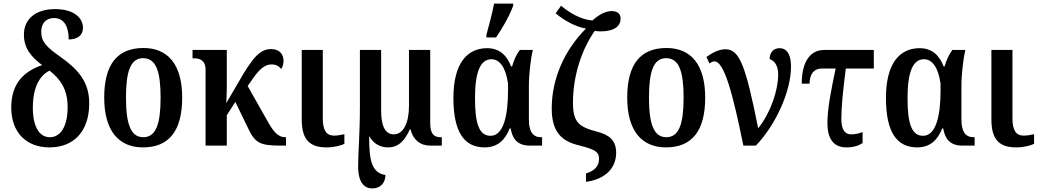

<svg xmlns="http://www.w3.org/2000/svg" viewBox="-20 -816 5821 1076"><path d="M257 10C391 10 480 -77 480 -237C480 -358 417 -427 322 -495C241 -552 211 -581 211 -638C211 -683 236 -715 283 -715C342 -715 365 -662 365 -595C414 -595 445 -617 445 -661C445 -708 404 -765 288 -765C186 -765 114 -714 114 -622C114 -544 155 -498 216 -451C114 -416 43 -349 43 -214C43 -71 130 10 257 10ZM259 -47C199 -47 164 -109 164 -212C164 -340 212 -399 258 -420C313 -376 359 -322 359 -216C359 -108 320 -47 259 -47Z M781 10C926 10 1001 -81 1001 -269C1001 -457 919 -547 784 -547C639 -547 564 -457 564 -269C564 -81 647 10 781 10ZM783 -47C712 -47 686 -123 686 -269C686 -415 711 -490 782 -490C855 -490 880 -415 880 -269C880 -123 855 -47 783 -47Z M1132 0H1251V-170L1299 -245L1368 -102C1409 -14 1436 0 1554 0H1583V-47H1578C1542 -47 1516 -73 1485 -127L1368 -334L1396 -374C1435 -430 1465 -455 1502 -455C1531 -455 1547 -441 1556 -429C1562 -438 1569 -456 1569 -474C1569 -512 1547 -541 1499 -541C1438 -541 1396 -495 1317 -356L1248 -238C1249 -245 1251 -297 1251 -331V-536H1059V-489H1069C1096 -489 1132 -481 1132 -425Z M1810 10C1854 10 1893 -1 1910 -10V-64C1892 -60 1872 -56 1851 -56C1810 -56 1789 -85 1789 -152V-536H1671V-145C1671 -30 1719 10 1810 10Z M2066 240C2113 240 2140 208 2140 165C2063 152 2048 84 2049 -54C2071 -13 2108 10 2155 10C2216 10 2250 -32 2277 -91H2281C2293 -35 2334 0 2390 0H2456V-47H2449C2409 -47 2391 -69 2391 -128V-536H2272V-222C2272 -127 2240 -63 2187 -63C2135 -63 2116 -117 2116 -195V-536H1997V-225C1997 -58 1987 36 1987 116C1987 210 2024 240 2066 240Z M2706 -606H2760C2795 -657 2836 -728 2856 -784V-796H2749C2738 -739 2720 -673 2706 -621ZM2696 10C2769 10 2811 -32 2836 -96H2842C2851 -43 2876 0 2949 0H3018V-47H3012C2966 -47 2944 -79 2944 -146V-336C2944 -404 2956 -497 2966 -536H2893C2872 -508 2859 -476 2850 -444H2844C2822 -503 2781 -546 2710 -546C2597 -546 2521 -460 2521 -267C2521 -75 2582 10 2696 10ZM2729 -55C2665 -55 2642 -123 2642 -266C2642 -408 2670 -484 2734 -484C2778 -484 2814 -442 2827 -347V-309C2827 -168 2802 -55 2729 -55Z M3264 203C3376 188 3433 123 3433 40C3433 -31 3393 -61 3323 -79C3224 -105 3191 -131 3191 -241C3191 -372 3229 -522 3313 -643C3324 -641 3337 -640 3347 -640C3426 -641 3458 -671 3458 -712C3458 -740 3438 -754 3408 -754C3366 -754 3327 -725 3299 -701C3230 -708 3170 -746 3124 -784L3094 -741C3142 -701 3207 -665 3264 -656C3142 -534 3072 -373 3072 -208C3072 -77 3127 -24 3226 -1C3313 21 3337 34 3337 74C3337 115 3313 141 3264 156Z M3712 10C3857 10 3932 -81 3932 -269C3932 -457 3850 -547 3715 -547C3570 -547 3495 -457 3495 -269C3495 -81 3578 10 3712 10ZM3714 -47C3643 -47 3617 -123 3617 -269C3617 -415 3642 -490 3713 -490C3786 -490 3811 -415 3811 -269C3811 -123 3786 -47 3714 -47Z M4146 0H4216C4326 -114 4413 -303 4413 -443C4413 -497 4398 -546 4348 -546C4315 -546 4293 -521 4293 -485C4318 -477 4341 -451 4341 -399C4341 -310 4299 -184 4229 -97C4159 -447 4125 -540 4046 -540C4006 -540 3968 -517 3939 -497L3956 -460C3964 -467 3975 -472 3984 -472C4038 -472 4086 -295 4146 0Z M4723 10C4764 10 4793 0 4814 -14V-76C4796 -69 4775 -63 4750 -63C4718 -63 4695 -85 4695 -149C4695 -216 4704 -307 4720 -432H4877V-536H4598C4527 -536 4473 -479 4473 -347H4517C4517 -394 4536 -432 4587 -432H4663C4636 -302 4617 -207 4617 -125C4617 -42 4649 10 4723 10Z M5120 10C5193 10 5235 -32 5260 -96H5266C5275 -43 5300 0 5373 0H5442V-47H5436C5390 -47 5368 -79 5368 -146V-336C5368 -404 5380 -497 5390 -536H5317C5296 -508 5283 -476 5274 -444H5268C5246 -503 5205 -546 5134 -546C5021 -546 4945 -460 4945 -267C4945 -75 5006 10 5120 10ZM5153 -55C5089 -55 5066 -123 5066 -266C5066 -408 5094 -484 5158 -484C5202 -484 5238 -442 5251 -347V-309C5251 -168 5226 -55 5153 -55Z M5675 10C5719 10 5758 -1 5775 -10V-64C5757 -60 5737 -56 5716 -56C5675 -56 5654 -85 5654 -152V-536H5536V-145C5536 -30 5584 10 5675 10Z"/></svg>

Font: Noto Serif Condensed Semi
Style: Regular
Weight: 600
Width: 3
Designer: Monotype Design Team
Foundry: Monotype Imaging Inc.
Version: Version 1.002